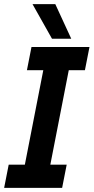

<svg xmlns="http://www.w3.org/2000/svg" viewBox="-39 -907 452 927"><path d="M3 -112H81L170 -568H91L113 -680H393L371 -568H293L204 -112H283L261 0H-19ZM118 -887H228L305 -720H212Z"/></svg>

Font: Teachers SemiBold
Style: Italic
Weight: 600
Designer: Alfredo Marco Pradil & Chank Diesel
Version: Version 0.009